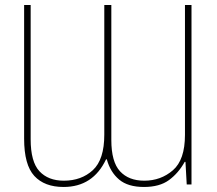

<svg xmlns="http://www.w3.org/2000/svg" viewBox="-20 -734 865 764"><path d="M402 -100H405Q419 -49 454 -19.5Q489 10 553 10Q615 10 652.5 -17.5Q690 -45 715 -90H718L723 0H742V-714H716V-197Q716 -98 668 -56.5Q620 -15 554 -15Q492 -15 457.5 -52.5Q423 -90 423 -177V-714H395V-198Q395 -99 349.5 -57Q304 -15 234 -15Q172 -15 137 -52.5Q102 -90 102 -180V-714H76V-182Q76 -78 116.5 -34Q157 10 233 10Q350 10 402 -100Z"/></svg>

Font: Noto Sans Display SemiCondensed Thin
Style: Regular
Weight: 250
Width: 4
Designer: Monotype Design team
Foundry: Monotype Imaging Inc.
Version: 1.000